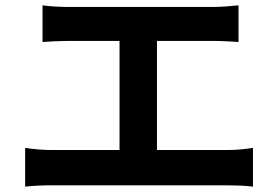

<svg xmlns="http://www.w3.org/2000/svg" viewBox="-20 -718 1040 718"><path d="M74 -165V-20C108 -24 143 -25 173 -25H832C855 -25 897 -24 926 -20V-165C900 -161 868 -157 832 -157H567V-565H778C807 -565 842 -563 872 -561V-698C843 -695 808 -692 778 -692H234C206 -692 165 -694 139 -698V-561C164 -563 207 -565 234 -565H427V-157H173C142 -157 106 -160 74 -165Z"/></svg>

Font: Noto Sans CJK SC
Style: Bold
Weight: 700
Designer: Ryoko NISHIZUKA 西塚涼子 (kana, bopomofo & ideographs); Paul D. Hunt (Latin, Greek & Cyrillic); Sandoll Communications 산돌커뮤니
Foundry: Adobe
Version: Version 2.004;hotconv 1.0.118;makeotfexe 2.5.65603